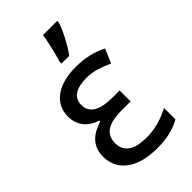

<svg xmlns="http://www.w3.org/2000/svg" viewBox="-236 -841 926 926"><g transform="rotate(-45 226.5 -378.0)"><path d="M326.2 -315.9V-241.2H263.2Q195.8 -241.2 163.3 -219Q130.9 -196.8 130.9 -150.9Q130.9 -126 140.9 -109.1Q150.9 -92.3 168 -82Q185.1 -71.8 208.5 -67.4Q231.9 -63 258.8 -63Q283.7 -63 306.2 -66.7Q328.6 -70.3 348.4 -76.2Q368.2 -82 385.5 -89.6Q402.8 -97.2 418 -105V-26.9Q389.2 -10.3 350.6 -0.2Q312 9.8 258.8 9.8Q203.6 9.8 163.1 -2.2Q122.6 -14.2 96.2 -35.2Q69.8 -56.2 56.9 -84.7Q43.9 -113.3 43.9 -146Q43.9 -176.3 53.2 -197.8Q62.5 -219.2 77.9 -234.4Q93.3 -249.5 113.3 -259.5Q133.3 -269.5 154.8 -276.9V-282.2Q133.8 -289.1 116.7 -299.6Q99.6 -310.1 87.2 -325.2Q74.7 -340.3 67.9 -359.9Q61 -379.4 61 -403.8Q61 -438 75.2 -464.6Q89.4 -491.2 115 -509.3Q140.6 -527.3 175.8 -536.6Q210.9 -545.9 252.9 -545.9Q278.8 -545.9 300.8 -543.7Q322.8 -541.5 342.8 -536.9Q362.8 -532.2 381.6 -525.4Q400.4 -518.6 419.9 -508.8L389.2 -437Q352.5 -453.6 321 -462.9Q289.6 -472.2 254.9 -472.2Q202.1 -472.2 174.1 -453.4Q146 -434.6 146 -397Q146 -375 155.5 -359.4Q165 -343.8 182.6 -334.2Q200.2 -324.7 224.6 -320.3Q249 -315.9 278.8 -315.9ZM219.7 -619.1Q224.6 -633.8 229.5 -652.6Q234.4 -671.4 239 -691.2Q243.7 -710.9 247.6 -730.5Q251.5 -750 253.4 -766.1H350.6V-755.9Q347.7 -744.1 339.6 -725.1Q331.5 -706.1 320.6 -684.8Q309.6 -663.6 296.9 -642.6Q284.2 -621.6 272.5 -606H219.7Z"/></g></svg>

Font: WenQuanYi Micro Hei
Style: Regular
Weight: 400
Foundry: Ascender Corporation
Version: Version 0.2.0-beta